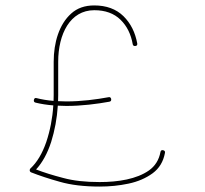

<svg xmlns="http://www.w3.org/2000/svg" viewBox="-20 -686 755 707"><path d="M105 -318.8C103.5 -313 105.5 -309.6 110.8 -308.1C130.9 -303.2 152.3 -299.8 176.3 -297.9C173.3 -250.5 164.6 -205.6 150.4 -163.1C135.7 -120.6 116.2 -87.9 91.8 -65.4C90.3 -64 89.4 -61.5 89.4 -59.1C89.4 -55.7 91.3 -52.7 94.7 -51.3C124.5 -39.6 159.7 -27.8 200.2 -16.6C240.7 -4.9 289.6 1 346.7 1C383.3 1 418.5 -2.4 453.1 -9.8C487.8 -17.1 517.1 -29.8 542 -47.9C566.4 -65.9 581.5 -90.8 587.4 -123C588.4 -128.4 586.4 -131.3 581.1 -132.8C575.2 -134.3 571.8 -131.8 570.8 -126C565.4 -97.2 551.3 -74.7 528.8 -58.6C483.4 -26.4 415 -15.6 346.7 -15.6C294.4 -15.6 250 -20.5 212.4 -30.8C174.8 -40.5 141.6 -50.8 112.8 -62C136.2 -87.4 154.8 -121.1 168.5 -163.6C181.6 -205.6 189.9 -250 192.9 -296.9C203.1 -296.4 213.9 -295.9 224.6 -295.9C280.8 -295.9 337.4 -303.2 382.8 -311.5C388.2 -312.5 390.6 -315.9 389.2 -322.3C387.7 -327.1 384.8 -329.1 379.9 -328.1C335 -319.8 279.8 -312.5 224.6 -312.5C214.4 -312.5 204.1 -313 193.8 -313.5C194.3 -320.8 194.3 -328.1 194.3 -335.4V-458.5C194.3 -561 238.3 -648.4 327.1 -648.4C367.7 -648.4 399.9 -636.7 423.8 -613.3C447.8 -589.8 462.4 -559.6 468.8 -522.9C469.7 -518.1 473.1 -516.1 478.5 -516.6C483.9 -517.1 486.3 -520.5 485.4 -525.9C478 -566.4 461.4 -600.1 434.6 -626.5C407.7 -652.8 371.6 -666 327.1 -666C292.5 -666 264.2 -656.2 242.2 -636.2C197.8 -596.7 177.7 -529.3 177.7 -458.5V-335.4C177.7 -328.1 177.7 -321.3 177.2 -314.5C154.3 -316.4 133.8 -319.8 114.7 -324.7C109.4 -326.2 106.4 -324.2 105 -318.8Z"/></svg>

Font: Mikhak Thin
Style: Regular
Weight: 100
Designer: Amin Abedi
Version: Version 3.2